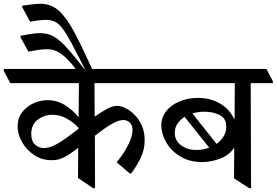

<svg xmlns="http://www.w3.org/2000/svg" viewBox="-48 -984 1461 1014"><path d="M645 -68H637L568 -127Q603 -168 627.5 -216Q652 -264 652 -297Q652 -323 637.5 -336.5Q623 -350 604 -350Q582 -350 555.5 -336.5Q529 -323 502.5 -304Q476 -285 453 -267L454 10H444L364 -44L365 -203Q333 -179 311 -165Q289 -151 269.5 -144.5Q250 -138 224 -138Q173 -138 132.5 -165Q92 -192 68.5 -233.5Q45 -275 45 -316Q45 -359 68 -390Q91 -421 127.5 -438Q164 -455 203 -455Q254 -455 295.5 -428.5Q337 -402 367 -365L369 -545H6L-28 -610V-620H757L791 -555V-545H451L452 -368Q483 -390 514.5 -407.5Q546 -425 571 -425Q589 -425 613.5 -413.5Q638 -402 661.5 -379Q685 -356 700.5 -322Q716 -288 716 -243Q716 -197 697.5 -156Q679 -115 645 -68ZM366 -303V-310Q340 -338 304 -358Q268 -378 229 -378Q186 -378 151.5 -352Q117 -326 117 -277Q117 -239 137 -220.5Q157 -202 184 -202Q210 -202 241 -217.5Q272 -233 304 -256.5Q336 -280 366 -303Z M444 -608H361Q323 -659 295 -683.5Q267 -708 245 -716Q223 -724 203 -724Q179 -724 154.5 -720.5Q130 -717 102 -711L60 -788L61 -795Q106 -804 128.5 -806.5Q151 -809 164 -809Q204 -809 236 -791Q268 -773 305.5 -731.5Q343 -690 397 -620H400Q358 -703 330.5 -754.5Q303 -806 282.5 -833Q262 -860 242 -869.5Q222 -879 195 -879Q174 -879 151.5 -876Q129 -873 111 -869L69 -947L70 -954Q96 -958 122.5 -961Q149 -964 166 -964Q224 -964 265.5 -925Q307 -886 348 -807.5Q389 -729 444 -608Z M1019 -128Q965 -128 924.5 -147Q884 -166 857 -195.5Q830 -225 817 -258.5Q804 -292 804 -321Q804 -365 830 -397.5Q856 -430 900.5 -448.5Q945 -467 998 -467Q1062 -467 1112.5 -438Q1163 -409 1188 -357H1191L1192 -545H769L735 -610V-620H1359L1393 -555V-545H1276L1278 10H1268L1188 -42L1189 -202H1187Q1162 -164 1114 -146Q1066 -128 1019 -128ZM989 -192Q1025 -192 1057 -204L927 -367Q904 -352 889.5 -331Q875 -310 875 -282Q875 -242 908 -217Q941 -192 989 -192ZM968 -385 1096 -224Q1119 -241 1133 -264Q1147 -287 1147 -315Q1147 -359 1112 -376.5Q1077 -394 1031 -394Q998 -394 968 -385Z"/></svg>

Font: Tiro Devanagari Marathi
Style: Regular
Weight: 400
Designer: Devanagari: John Hudson & Fiona Ross. Latin: John Hudson.
Foundry: Tiro Typeworks Ltd.
Version: Version 1.52